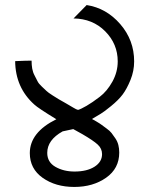

<svg xmlns="http://www.w3.org/2000/svg" viewBox="-20 -722 595 760"><path d="M40 -480Q84 -482 105 -482Q105 -465 107.5 -450.5Q110 -436 117 -423Q124 -410 128.5 -400.5Q133 -391 145.5 -379.5Q158 -368 164 -362Q170 -356 188 -344.5Q206 -333 212 -329.5Q218 -326 241 -313Q264 -300 270 -296Q283 -288 289 -287Q300 -290 322.5 -303Q345 -316 374.5 -338.5Q404 -361 425 -399Q446 -437 446 -479Q446 -548 396.5 -598Q347 -648 271 -649L323 -702Q401 -690 456 -626.5Q511 -563 511 -479Q511 -441 496.5 -405.5Q482 -370 465.5 -348Q449 -326 419.5 -302Q390 -278 378.5 -271.5Q367 -265 344 -251Q345 -251 361 -241.5Q377 -232 382 -228Q387 -224 401 -214Q415 -204 421.5 -195.5Q428 -187 436.5 -174.5Q445 -162 448.5 -148Q452 -134 452 -118Q452 -55 400 -18.5Q348 18 274 18Q200 18 149 -18Q98 -54 98 -116Q98 -198 203 -250Q131 -294 116 -308Q41 -375 40 -480ZM167 -117Q167 -80 199.5 -61.5Q232 -43 275 -43Q324 -43 354 -62Q384 -81 384 -112Q384 -134 366.5 -150Q349 -166 306 -191Q275 -208 270 -211L228 -202Q167 -168 167 -117Z"/></svg>

Font: Coval
Style: Light
Weight: 300
Foundry: Context Ltd
Version: Version 001.000